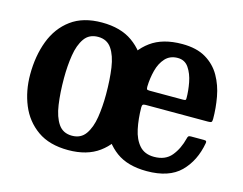

<svg xmlns="http://www.w3.org/2000/svg" viewBox="-81 -657 1003 794"><g transform="rotate(15 420.5 -260.0)"><path d="M376.5 -250Q376.5 -330 400 -394Q423.5 -458 474.8 -495.5Q526 -533 609 -533Q671 -533 710.8 -509.2Q750.5 -485.5 772.8 -446.2Q795 -407 803.5 -359.8Q812 -312.5 812 -266.5Q812 -256 808.8 -253.2Q805.5 -250.5 794.5 -250.5H527.5Q518.5 -250.5 515.5 -247.5Q512.5 -244.5 512.5 -236Q513 -186.5 521.8 -144.8Q530.5 -103 553 -77.5Q575.5 -52 616 -52Q664.5 -52 690.2 -83.2Q716 -114.5 727.5 -161Q728.5 -166.5 731.2 -169.8Q734 -173 742 -173H797.5Q805.5 -173 807.5 -170.5Q809.5 -168 808.5 -162Q794.5 -83.5 745.8 -35.2Q697 13 602 13Q520 13 470.5 -23.5Q421 -60 398.8 -120Q376.5 -180 376.5 -250ZM528.5 -311.5H669.5Q679.5 -311.5 681.5 -313Q683.5 -314.5 683.5 -321Q683.5 -352.5 676.8 -387.8Q670 -423 653.2 -447.8Q636.5 -472.5 606 -472.5Q573 -472.5 553 -450.8Q533 -429 524.2 -395.2Q515.5 -361.5 514.5 -326Q514.5 -317.5 516.2 -314.5Q518 -311.5 528.5 -311.5ZM33.5 -248.5Q33.5 -328.5 58 -393Q82.5 -457.5 133.8 -495.2Q185 -533 265.5 -533Q346 -533 397.2 -496.5Q448.5 -460 473 -400Q497.5 -340 497.5 -270Q497.5 -190 473 -126Q448.5 -62 397.2 -24.5Q346 13 265.5 13Q185 13 133.8 -23.2Q82.5 -59.5 58 -119Q33.5 -178.5 33.5 -248.5ZM172.5 -270Q172.5 -207.5 179.8 -157.2Q187 -107 207 -77.8Q227 -48.5 265.5 -48.5Q303.5 -48.5 323.5 -77Q343.5 -105.5 350.8 -151.5Q358 -197.5 358 -250Q358 -313 350.8 -363Q343.5 -413 323.5 -442.2Q303.5 -471.5 265.5 -471.5Q227 -471.5 207 -443Q187 -414.5 179.8 -368.8Q172.5 -323 172.5 -270Z"/></g></svg>

Font: Besley* Narrow Semi
Style: Regular
Weight: 600
Width: 4
Designer: Owen Earl
Foundry: indestructible type*
Version: Version 3.000; ttfautohint (v1.8.3)